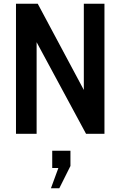

<svg xmlns="http://www.w3.org/2000/svg" viewBox="-20 -720 648 1033"><path d="M66 -700H183L431 -236V-700H542V0H443L177 -493V0H66ZM254 293 294 184H261V91H359V173L299 293Z"/></svg>

Font: Cabin Condensed SemiBold
Style: Regular
Weight: 600
Width: 3
Designer: Pablo Impallari
Foundry: Pablo Impallari. http://www.impallari.com Igino Marini. http://www.ikern.com
Version: Version 2.200